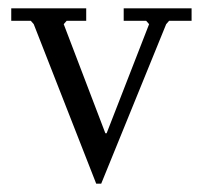

<svg xmlns="http://www.w3.org/2000/svg" viewBox="-20 -420 480 461"><path d="M223 21H211L61 -362L54 -370H7V-400H187V-370H140L133 -362L233 -100H236L338 -362L331 -370H277V-400H440V-370H386L379 -362Z"/></svg>

Font: EB Squaramond
Style: Regular
Weight: 400
Designer: Jake Brussel Faria
Foundry: Jake Brussel Faria
Version: Version 0.002